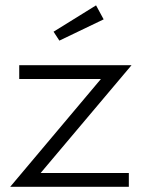

<svg xmlns="http://www.w3.org/2000/svg" viewBox="-20 -715 542 735"><path d="M473.2 0V-52.7H135.5L483.6 -465.5H53.6V-412.7H366.4L19.1 0ZM185 -593.6 207.3 -559.5 376.8 -640.9 347.7 -694.5Z"/></svg>

Font: Spartan MB
Style: Regular
Weight: 212
Designer: Matt Bailey, Mirko Velimirovic
Foundry: Matt Bailey
Version: Version 1.005